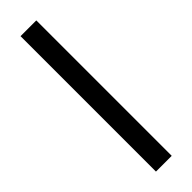

<svg xmlns="http://www.w3.org/2000/svg" viewBox="-269 -783 784 784"><g transform="rotate(-45 123.5 -391.0)"><path d="M78 0H169V-782H78Z"/></g></svg>

Font: Hibana 45 SubMedium
Style: Regular
Weight: 500
Width: 6
Designer: pygmalion
Foundry: ybstudio
Version: Version 2021.007;FEAKit 1.0